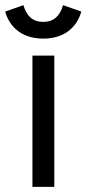

<svg xmlns="http://www.w3.org/2000/svg" viewBox="-62 -726 336 746"><path d="M106 -576C183 -576 235 -615 254 -681L183 -706C171 -664 147 -641 106 -641C65 -641 41 -664 29 -706L-42 -681C-23 -615 29 -576 106 -576ZM149 0V-510H64V0Z"/></svg>

Font: Alpha Lyrae Medium
Style: Regular
Weight: 500
Designer: Nikolay Petroussenko, Plamen Motev
Foundry: Fontfabric LLC
Version: Version 1.000;hotconv 1.0.109;makeotfexe 2.5.65596